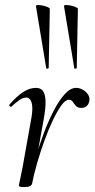

<svg xmlns="http://www.w3.org/2000/svg" viewBox="-20 -752 384 780"><path d="M110.6 -7.2 100.6 -8.2Q109 -53.2 123.6 -105.7Q138.2 -158.2 157.3 -209.2Q176.4 -260.2 198.2 -302.3Q220 -344.4 243.2 -369.7Q266.4 -395 289 -395Q302.6 -395 316 -387.7Q329.4 -380.4 337.6 -368Q345.8 -355.6 342.8 -341Q340.2 -328 331.8 -320.8Q323.4 -313.6 310.8 -313.6Q295.8 -313.6 288.4 -321.9Q281 -330.2 275.5 -338.5Q270 -346.8 259.8 -346.8Q245.6 -346.8 228.8 -323.3Q212 -299.8 193.9 -261.6Q175.8 -223.4 159.5 -177.9Q143.2 -132.4 130.3 -87.4Q117.4 -42.4 110.6 -7.2ZM79.4 8Q65.2 8 61 6.3Q56.8 4.6 56.8 1.6Q56.8 -1.6 62.4 -26.4Q68 -51.2 72 -74L105 -258.6Q112.8 -298.8 111 -319.3Q109.2 -339.8 102.3 -347.7Q95.4 -355.6 86.6 -355.6Q72.8 -355.6 56.7 -344Q40.6 -332.4 26.4 -318.8Q24 -316.4 20 -320.1Q16 -323.8 18.4 -327Q48 -361.2 74.2 -378.1Q100.4 -395 126 -395Q144 -395 153.8 -383.4Q163.6 -371.8 164.9 -342.8Q166.2 -313.8 156.4 -261L110.6 -7.2Q108.4 8 79.4 8ZM167.8 -475 126 -727Q125.8 -731.4 134.2 -731.6Q142.6 -731.8 154 -729.3Q165.4 -726.8 173.9 -723.1Q182.4 -719.4 182.4 -716L177.8 -476Q177.8 -474 172.9 -473Q168 -472 167.8 -475ZM281.8 -475 240 -727Q239.8 -731.4 248.2 -731.6Q256.6 -731.8 268 -729.3Q279.4 -726.8 287.9 -723.1Q296.4 -719.4 296.4 -716L291.8 -476Q291.8 -474 286.9 -473Q282 -472 281.8 -475Z"/></svg>

Font: Cormorant Light
Style: Italic
Weight: 300
Italic angle: -10°
Designer: Christian Thalmann (Catharsis Fonts)
Foundry: Catharsis Fonts
Version: Version 4.000